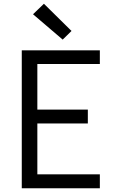

<svg xmlns="http://www.w3.org/2000/svg" viewBox="-20 -1003 640 1023"><path d="M96 0V-735H512V-662H179V-419H448V-345H179V-74H512V0ZM314 -792 156 -927 214 -983 361 -838Z"/></svg>

Font: Iosevka SS04 Extended
Style: Regular
Weight: 400
Width: 7
Monospace: yes
Designer: Belleve Invis
Foundry: Belleve Invis
Version: Version 19.0.0; ttfautohint (v1.8.4)